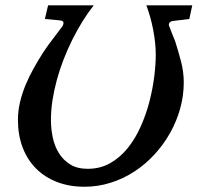

<svg xmlns="http://www.w3.org/2000/svg" viewBox="-20 -691 748 727"><path d="M696.8 -619.1 636.2 -611.8Q626.5 -610.8 621.8 -605Q617.2 -599.1 621.1 -590.8Q626 -577.1 630.9 -565.4Q634.8 -555.7 638.4 -546.6Q642.1 -537.6 643.1 -535.2Q655.3 -497.1 665.5 -458Q675.8 -418.9 675.8 -378.9Q675.8 -329.1 662.4 -280.5Q648.9 -231.9 624.3 -188Q599.6 -144 565.4 -106.7Q531.2 -69.3 489.5 -42Q447.8 -14.6 399.7 0.7Q351.6 16.1 299.8 16.1Q241.7 16.1 195.1 -2.2Q148.4 -20.5 115.7 -53.7Q83 -86.9 65.4 -133.5Q47.9 -180.2 47.9 -236.8Q47.9 -271 55.9 -304.7Q64 -338.4 77.4 -370.6Q90.8 -402.8 108.2 -433.6Q125.5 -464.4 144 -493.2L148.4 -499.5Q151.9 -504.9 157 -512.2Q162.1 -519.5 168.5 -528.1Q174.8 -536.6 181.6 -545.4Q196.8 -565.9 215.8 -590.8Q221.2 -598.6 220.2 -605.7Q219.2 -612.8 207 -613.8L149.9 -619.1L162.1 -670.9H335Q312.5 -642.6 292 -609.4Q271.5 -576.2 253.4 -539.8Q235.4 -503.4 220.5 -465.1Q205.6 -426.8 195.1 -387.9Q184.6 -349.1 178.7 -311Q172.9 -272.9 172.9 -236.8Q172.9 -203.1 179.9 -169.9Q187 -136.7 203.4 -110.6Q219.7 -84.5 246.3 -68.1Q272.9 -51.8 312 -51.8Q359.9 -51.8 397.7 -73.5Q435.5 -95.2 464.1 -130.9Q492.7 -166.5 512.9 -212.2Q533.2 -257.8 545.7 -305.9Q558.1 -354 564 -400.6Q569.8 -447.3 569.8 -484.9Q569.8 -506.8 567.1 -531Q564.5 -555.2 559.8 -579.3Q555.2 -603.5 548.6 -626.7Q542 -649.9 534.2 -670.9H708Z"/></svg>

Font: Charis SIL Afr
Style: Italic
Weight: 400
Italic angle: -11°
Foundry: SIL International
Version: Version 5.000